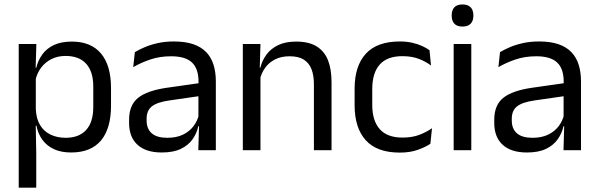

<svg xmlns="http://www.w3.org/2000/svg" viewBox="-20 -690 2747 882"><path d="M306.5 10.5Q261.5 10.5 228.5 -4.5Q195.5 -19.5 175 -47.5Q154.5 -75.5 147.5 -112.5H121L144.5 -188.5Q146.5 -144.5 164.2 -115.2Q182 -86 212.5 -71.5Q243 -57 281.5 -57Q343 -57 375.8 -93Q408.5 -129 408.5 -198.5V-292Q408.5 -361 376 -397Q343.5 -433 281.5 -433Q244.5 -433 216 -418.5Q187.5 -404 168.8 -379Q150 -354 143 -322L123 -378.5H146.5Q154.5 -412 173.8 -439.2Q193 -466.5 226.8 -482.8Q260.5 -499 310 -499Q398 -499 444 -444.2Q490 -389.5 490 -285.5V-204.5Q490 -99.5 443.8 -44.5Q397.5 10.5 306.5 10.5ZM66 172V-488H147L143.5 -370.5L144.5 -345.5V-140L144 -123.5L146.5 13.5V172Z M891 0 894.5 -118.5 891.5 -131V-286.5L892 -315Q892 -374.5 861.8 -403Q831.5 -431.5 766 -431.5Q713.5 -431.5 669.8 -416.5Q626 -401.5 592 -381.5L599.5 -450.5Q618.5 -462 644.8 -473.2Q671 -484.5 704.8 -492Q738.5 -499.5 779 -499.5Q831.5 -499.5 868.2 -486.8Q905 -474 927.8 -450Q950.5 -426 961 -392Q971.5 -358 971.5 -316V0ZM723 10.5Q650.5 10.5 611.8 -24.8Q573 -60 573 -125.5V-140Q573 -207.5 614.8 -240.8Q656.5 -274 747.5 -287L902 -309L906.5 -250L757.5 -228.5Q701.5 -220.5 677.5 -201.2Q653.5 -182 653.5 -144.5V-136.5Q653.5 -98 677.2 -77.5Q701 -57 748.5 -57Q790.5 -57 820.5 -71.5Q850.5 -86 869 -110.5Q887.5 -135 894 -165L906.5 -110H891Q884 -78 864.8 -50.5Q845.5 -23 811 -6.2Q776.5 10.5 723 10.5Z M1422 0V-303.5Q1422 -343 1411.2 -371.5Q1400.5 -400 1376.2 -415.8Q1352 -431.5 1310 -431.5Q1271.5 -431.5 1243.2 -417Q1215 -402.5 1197.5 -377.8Q1180 -353 1173 -321.5L1158.5 -379H1176Q1184 -412 1204 -439.2Q1224 -466.5 1257.8 -482.8Q1291.5 -499 1340.5 -499Q1398.5 -499 1434.2 -477Q1470 -455 1486.5 -413.8Q1503 -372.5 1503 -312.5V0ZM1095.5 0V-488H1176.5L1173 -371L1176.5 -366.5V0Z M1816.5 11Q1711.5 11 1660.2 -45.8Q1609 -102.5 1609 -206.5V-282.5Q1609 -387 1660.5 -443.2Q1712 -499.5 1816.5 -499.5Q1847.5 -499.5 1873 -493.8Q1898.5 -488 1918.8 -478.8Q1939 -469.5 1953 -459.5L1960 -389Q1936.5 -407 1904.2 -419.5Q1872 -432 1828.5 -432Q1758.5 -432 1724.2 -393.2Q1690 -354.5 1690 -280.5V-208.5Q1690 -136 1724.2 -97Q1758.5 -58 1828.5 -58Q1873.5 -58 1906.2 -70.5Q1939 -83 1964.5 -101L1957 -29.5Q1935 -14.5 1899.5 -1.8Q1864 11 1816.5 11Z M2064 0V-488H2145V0ZM2104.5 -568Q2079.5 -568 2067.2 -581.2Q2055 -594.5 2055 -617.5V-620Q2055 -643.5 2067.2 -656.5Q2079.5 -669.5 2104.5 -669.5Q2129.5 -669.5 2142 -656.5Q2154.5 -643.5 2154.5 -620V-617.5Q2154.5 -594 2142 -581Q2129.5 -568 2104.5 -568Z M2568.5 0 2572 -118.5 2569 -131V-286.5L2569.5 -315Q2569.5 -374.5 2539.2 -403Q2509 -431.5 2443.5 -431.5Q2391 -431.5 2347.2 -416.5Q2303.5 -401.5 2269.5 -381.5L2277 -450.5Q2296 -462 2322.2 -473.2Q2348.5 -484.5 2382.2 -492Q2416 -499.5 2456.5 -499.5Q2509 -499.5 2545.8 -486.8Q2582.5 -474 2605.2 -450Q2628 -426 2638.5 -392Q2649 -358 2649 -316V0ZM2400.5 10.5Q2328 10.5 2289.2 -24.8Q2250.5 -60 2250.5 -125.5V-140Q2250.5 -207.5 2292.2 -240.8Q2334 -274 2425 -287L2579.5 -309L2584 -250L2435 -228.5Q2379 -220.5 2355 -201.2Q2331 -182 2331 -144.5V-136.5Q2331 -98 2354.8 -77.5Q2378.5 -57 2426 -57Q2468 -57 2498 -71.5Q2528 -86 2546.5 -110.5Q2565 -135 2571.5 -165L2584 -110H2568.5Q2561.5 -78 2542.2 -50.5Q2523 -23 2488.5 -6.2Q2454 10.5 2400.5 10.5Z"/></svg>

Font: Anek Gurmukhi
Style: Regular
Weight: 400
Designer: Sarang Kulkarni (Gurmukhi), Yesha Goshar (Latin)
Foundry: Ek Type
Version: Version 1.003